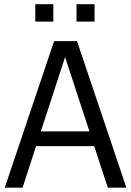

<svg xmlns="http://www.w3.org/2000/svg" viewBox="-20 -870 606 890"><path d="M2 0 230.7 -679.2H337.1L565.8 0H479.7L416.8 -192.6H147L84.7 0ZM394.6 -260.9 281.7 -605.4 169.3 -260.9ZM418.3 -769.8H334.7V-850.5H418.3ZM227.2 -769.8H143.6V-850.5H227.2Z"/></svg>

Font: Shan Wanhai
Style: Regular
Weight: 400
Designer: Khon Soe Zaw Thu
Foundry: Shan Unicode
Version: Version 1.00 June 3, 2017, initial release